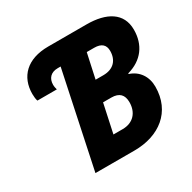

<svg xmlns="http://www.w3.org/2000/svg" viewBox="-158 -871 1028 1029"><g transform="rotate(-30 356.0 -357.0)"><path d="M147 0H389C542 0 657 -86 657 -241C657 -304 623 -353 566 -371L567 -375C660 -401 710 -469 710 -563C710 -667 627 -714 504 -714H267C135 -714 66 -642 66 -536C66 -519 68 -502 72 -492H192C190 -499 187 -512 187 -523C187 -562 210 -588 253 -588H271ZM446 -433H398L431 -585H477C522 -585 543 -565 543 -528C543 -472 510 -433 446 -433ZM391 -131H334L372 -308H423C472 -308 495 -284 495 -238C495 -175 457 -131 391 -131Z"/></g></svg>

Font: Noto Sans SemiCondensed ExtraBold
Style: Italic
Weight: 800
Width: 4
Italic angle: -12°
Designer: Monotype Design Team
Foundry: Monotype Imaging Inc.
Version: Version 2.013